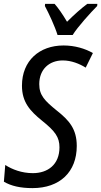

<svg xmlns="http://www.w3.org/2000/svg" viewBox="-22 -958 521 988"><path d="M274 -778H352C377 -819 446 -895 478 -927L479 -938H427C396 -915 360 -883 323 -846C300 -885 277 -918 259 -938H210L209 -927C229 -890 261 -821 274 -778ZM145 10C286 10 373 -73 373 -207C373 -294 334 -339 269 -390C209 -439 180 -467 180 -525C180 -602 232 -647 301 -647C345 -647 387 -630 419 -610L456 -685C416 -708 363 -724 305 -724C181 -724 91 -646 91 -517C91 -432 133 -387 193 -338C262 -283 284 -252 284 -200C284 -111 224 -67 147 -67C90 -67 41 -86 5 -109L-2 -23C35 -1 83 10 145 10Z"/></svg>

Font: Noto Sans Display SemiCondensed
Style: Italic
Weight: 400
Width: 4
Italic angle: -12°
Designer: Monotype Design Team
Foundry: Monotype Imaging Inc.
Version: Version 1.900